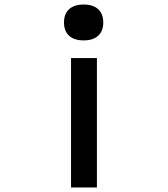

<svg xmlns="http://www.w3.org/2000/svg" viewBox="-20 -628 740 846"><path d="M407 198H293V-372H407ZM349 -608Q390 -608 412.5 -587.5Q435 -567 435 -529Q435 -491 412.5 -470.5Q390 -450 349 -450Q307 -450 284.5 -470.5Q262 -491 262 -529Q262 -567 284.5 -587.5Q307 -608 349 -608Z"/></svg>

Font: Martian Mono
Style: Regular
Weight: 400
Monospace: yes
Designer: Roman Shamin
Foundry: Evil Martians
Version: Version 1.000; ttfautohint (v1.8.4.7-5d5b)